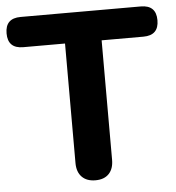

<svg xmlns="http://www.w3.org/2000/svg" viewBox="-55 -753 742 810"><g transform="rotate(-5 316.5 -348.0)"><path d="M239 -71V-577H62Q-3 -577 -3 -641Q-3 -705 62 -705H571Q636 -705 636 -641Q636 -577 571 -577H394V-71Q394 -33 374 -12Q354 9 317 9Q280 9 259.5 -12Q239 -33 239 -71Z"/></g></svg>

Font: Nunito ExtraBold
Style: Regular
Weight: 800
Designer: Vernon Adams
Foundry: Vernon Adams
Version: Version 3.602